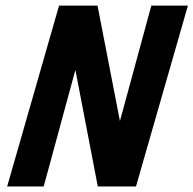

<svg xmlns="http://www.w3.org/2000/svg" viewBox="-20 -675 700 695"><path d="M138.2 0H5.9L193.8 -654.8H333L414.1 -236.8L527.8 -654.8H660.2L472.2 0H334L252.9 -421.9Z"/></svg>

Font: IntelOne Mono Bold
Style: Italic
Weight: 700
Italic angle: -16°
Designer: Fred Shallcrass
Foundry: Frere-Jones Type LLC
Version: Version 1.200;hotconv 1.1.0;makeotfexe 2.6.0;FJTRelease1.2